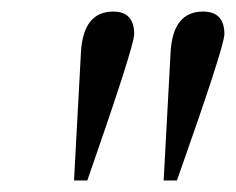

<svg xmlns="http://www.w3.org/2000/svg" viewBox="-20 -734 408 332"><path d="M368 -675Q368 -654 286 -422H263L275 -644Q279 -714 331 -714Q368 -714 368 -675ZM212 -675Q212 -654 131 -422H108L120 -644Q124 -714 176 -714Q212 -714 212 -675Z"/></svg>

Font: Apparatus SIL
Style: Italic
Weight: 400
Italic angle: -11°
Version: Version 1.0